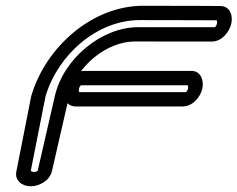

<svg xmlns="http://www.w3.org/2000/svg" viewBox="-20 -626 830 671"><path d="M620 -254C653.6 -254.9 680.1 -286.4 687 -316C693.6 -344.8 681.4 -376.9 652.1 -378C639.2 -378.4 275.8 -378.1 273.3 -378.1C239.1 -378.1 212.7 -345.3 206 -316C199.2 -287 210.3 -254 244.6 -254ZM629.9 -304H257.2C256.2 -305.1 254.4 -309.4 256 -316C257.5 -322.8 261.6 -327.2 262.9 -328.1C284.6 -328.1 617.8 -328.3 635.7 -328.1C636.7 -327 638.5 -322.8 637 -316C635.2 -308.6 630.9 -304.6 629.9 -304ZM111.7 -29.1C110.3 -27.8 105.5 -25 98.8 -25C91.9 -25 88.4 -28 87.6 -29.1C89.9 -40.4 135.6 -272 139.2 -289.9C184 -438.5 321.9 -555.8 468.1 -555.8C621.2 -555.8 726.5 -555.1 736.9 -555.1C737.9 -553.9 739.7 -549.7 738.2 -543C736.6 -536.1 732.5 -531.8 731.3 -530.9C717.2 -531 568.6 -531 462.4 -531C336.6 -531 202.3 -422.9 171.7 -290.3C145.6 -177.3 114.7 -42 111.7 -29.1ZM161.5 -27.9C163.4 -36.3 194.9 -174.3 221.7 -290.3C246 -395.5 353.6 -481 450.8 -481C562.4 -481 720.8 -480.9 720.8 -480.9C755.2 -480.9 781.4 -513.9 788.2 -543C794.9 -572.1 783.8 -605 749.6 -605C749.6 -605 641.3 -605.8 479.7 -605.8C303.4 -605.8 140.4 -463 89.7 -291.9C89.5 -291.3 89.2 -290.2 89 -289.5C88.8 -288.3 39.7 -39.3 37 -25.8C31.1 4.7 57.1 25 87.2 25C116.4 25 153.5 6.3 161.5 -27.9Z"/></svg>

Font: Hi.
Style: Regular
Weight: 400
Designer: Mew Too, Robert Jablonski
Foundry: Cannot Into Space Fonts
Version: Version 1.996